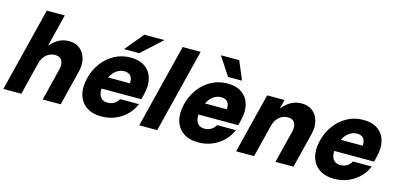

<svg xmlns="http://www.w3.org/2000/svg" viewBox="-70 -1127 3211 1547"><g transform="rotate(15 1535.5 -353.0)"><path d="M-4.2 0 170.8 -700H320.8L254.2 -433.3H257.5Q289.2 -470 325.8 -489.6Q362.5 -509.2 410.8 -509.2Q464.2 -509.2 500 -480Q535.8 -450.8 549.2 -401.2Q562.5 -351.7 546.7 -290L474.2 0H324.2L390.8 -267.5Q402.5 -316.7 386.2 -344.6Q370 -372.5 328.3 -372.5Q287.5 -372.5 255.8 -344.6Q224.2 -316.7 212.5 -267.5L145.8 0Z M814.2 10Q738.3 10 689.2 -24.2Q640 -58.3 622.9 -119.2Q605.8 -180 625.8 -259.2Q645 -334.2 688.3 -390.8Q731.7 -447.5 792.1 -478.8Q852.5 -510 922.5 -510Q995.8 -510 1042.9 -477.1Q1090 -444.2 1105.8 -385.4Q1121.7 -326.7 1101.7 -249.2L1090.8 -207.5H759.2Q756.7 -160 776.3 -135Q795.8 -110 835 -110Q865 -110 888.8 -124.2Q912.5 -138.3 926.7 -164.2H1083.3Q1049.2 -83.3 976.3 -36.7Q903.3 10 814.2 10ZM786.7 -307.5H969.2Q972.5 -347.5 955 -368.8Q937.5 -390 901.7 -390Q866.7 -390 836.7 -368.8Q806.7 -347.5 786.7 -307.5ZM854.2 -561.7 855 -565 980 -715.8H1145L1144.2 -712.5L979.2 -561.7Z M1129.2 0 1304.2 -700H1454.2L1279.2 0Z M1622.5 10Q1546.7 10 1497.5 -24.2Q1448.3 -58.3 1431.2 -119.2Q1414.2 -180 1434.2 -259.2Q1453.3 -334.2 1496.7 -390.8Q1540 -447.5 1600.4 -478.8Q1660.8 -510 1730.8 -510Q1804.2 -510 1851.2 -477.1Q1898.3 -444.2 1914.2 -385.4Q1930 -326.7 1910 -249.2L1899.2 -207.5H1567.5Q1565 -160 1584.6 -135Q1604.2 -110 1643.3 -110Q1673.3 -110 1697.1 -124.2Q1720.8 -138.3 1735 -164.2H1891.7Q1857.5 -83.3 1784.6 -36.7Q1711.7 10 1622.5 10ZM1595 -307.5H1777.5Q1780.8 -347.5 1763.3 -368.8Q1745.8 -390 1710 -390Q1675 -390 1645 -368.8Q1615 -347.5 1595 -307.5ZM1720 -561.7 1620.8 -712.5 1621.7 -715.8H1771.7L1835 -565L1834.2 -561.7Z M1937.5 0 2062.5 -500H2207.5L2189.2 -428.3H2192.5Q2224.2 -467.5 2262.9 -488.3Q2301.7 -509.2 2351.7 -509.2Q2405.8 -509.2 2441.7 -480Q2477.5 -450.8 2490.8 -401.2Q2504.2 -351.7 2488.3 -290L2415.8 0H2265.8L2332.5 -267.5Q2344.2 -316.7 2327.9 -344.6Q2311.7 -372.5 2270 -372.5Q2229.2 -372.5 2197.5 -344.6Q2165.8 -316.7 2154.2 -267.5L2087.5 0Z M2755.8 10Q2680 10 2630.8 -24.2Q2581.7 -58.3 2564.6 -119.2Q2547.5 -180 2567.5 -259.2Q2586.7 -334.2 2630 -390.8Q2673.3 -447.5 2733.8 -478.8Q2794.2 -510 2864.2 -510Q2937.5 -510 2984.6 -477.1Q3031.7 -444.2 3047.5 -385.4Q3063.3 -326.7 3043.3 -249.2L3032.5 -207.5H2700.8Q2698.3 -160 2717.9 -135Q2737.5 -110 2776.7 -110Q2806.7 -110 2830.4 -124.2Q2854.2 -138.3 2868.3 -164.2H3025Q2990.8 -83.3 2917.9 -36.7Q2845 10 2755.8 10ZM2728.3 -307.5H2910.8Q2914.2 -347.5 2896.7 -368.8Q2879.2 -390 2843.3 -390Q2808.3 -390 2778.3 -368.8Q2748.3 -347.5 2728.3 -307.5Z"/></g></svg>

Font: Funnel Sans Light ExtraBold
Style: Italic
Weight: 800
Italic angle: -14.036°
Version: Version 1.000